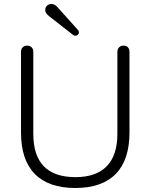

<svg xmlns="http://www.w3.org/2000/svg" viewBox="-20 -940 760 968"><path d="M85.9 -272V-678.2Q85.9 -693.4 94.5 -701.7Q103 -710 116.9 -710Q130.9 -710 139.4 -701.4Q147.9 -692.9 147.9 -678.2V-265.1Q147.9 -47.4 359.9 -46.9Q464.8 -46.9 518.3 -102.1Q571.8 -157.2 571.8 -265.1V-678.2Q571.8 -692.4 580.3 -701.2Q588.9 -710 603 -710Q617.2 -710 625 -701.4Q632.8 -692.9 632.8 -678.2V-272Q632.8 -133.8 563.5 -63Q494.1 7.8 359.6 7.8Q225.1 7.8 155.5 -63Q85.9 -133.8 85.9 -272ZM269 -904.8 372.1 -790Q377.9 -784.2 377.9 -777.1Q377.9 -770 372.6 -764.9Q367.2 -759.8 360.1 -759.8Q353 -759.8 348.1 -764.2L227.1 -858.9Q208 -874 208 -888.7Q208 -903.3 217 -911.6Q226.1 -919.9 240.5 -919.9Q254.9 -919.9 269 -904.8Z"/></svg>

Font: Nunito-Light
Style: Regular
Weight: 300
Designer: Vernon Adams
Foundry: newtypography
Version: Version 3.000